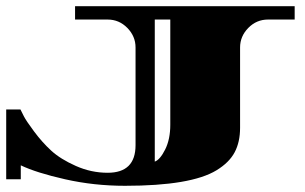

<svg xmlns="http://www.w3.org/2000/svg" viewBox="-34 -578 984 619"><path d="M515 -176V-515H465V-57Q482 -63 498.5 -96Q515 -129 515 -176ZM208 -558H916V-515H830Q793 -515 766.5 -488Q740 -461 740 -425V-166Q740 -120 722.5 -87Q705 -54 664 -29Q582 21 369 21Q269 21 176 0Q83 -21 33 -45V0H-14V-225H32Q32 -225 43 -203Q50 -189 76 -154Q102 -119 131.5 -92Q161 -65 210.5 -43Q260 -21 313 -21Q403 -21 403 -110V-425Q403 -461 376.5 -488Q350 -515 313 -515H208Z"/></svg>

Font: Diplomata SC
Style: Regular
Weight: 400
Width: 7
Designer: Eduardo Rodriguez Tunni
Foundry: Eduardo Rodriguez Tunni
Version: Version 1.001